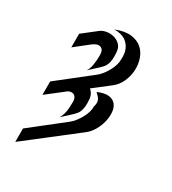

<svg xmlns="http://www.w3.org/2000/svg" viewBox="-149 -527 674 751"><g transform="rotate(30 188.0 -151.5)"><path d="M153.3 -432.1Q193.4 -447.8 222.4 -444.1Q251.5 -440.4 269.8 -424.3Q288.1 -408.2 296.1 -383.3Q304.2 -358.4 302.5 -332Q300.8 -305.7 289.6 -281Q278.3 -256.3 258.3 -240.7L186 -184.6Q193.4 -178.7 198.5 -169.9Q203.6 -161.1 205.1 -149.4Q207 -128.4 205.6 -114.7Q204.1 -101.1 200.4 -92Q196.8 -83 191.9 -77.4Q187 -71.8 182.1 -66.9L139.2 -27.3Q147.5 -40.5 151.1 -57.9Q154.8 -75.2 154.8 -105Q154.8 -125 144 -132.1Q133.3 -139.2 117.2 -131.8L37.6 -69.8V-130.4L182.6 -244.6Q193.4 -252.9 202.9 -265.1Q212.4 -277.3 219.7 -290.8Q227.1 -304.2 231.2 -318.1Q235.4 -332 234.9 -343.8Q236.8 -371.6 229 -388.9Q221.2 -406.2 208.7 -416Q196.3 -425.8 181.2 -429.2Q166 -432.6 153.3 -432.1ZM215.3 -185.5Q246.1 -198.7 265.6 -195.8Q285.2 -192.9 295.4 -179.9Q305.7 -167 307.4 -146.5Q309.1 -126 303.7 -104Q298.3 -82 286.6 -61.8Q274.9 -41.5 258.3 -28.8L37.6 142.6V82L182.6 -32.2Q193.4 -40.5 202.9 -52.7Q212.4 -64.9 219.7 -78.4Q227.1 -91.8 231.2 -105.7Q235.4 -119.6 234.9 -131.3Q237.8 -141.6 237.8 -148.9Q237.8 -156.2 235.1 -162.1Q232.4 -168 227.5 -173.3Q222.7 -178.7 215.3 -185.5ZM42.5 -348.6 105.5 -397.9Q116.7 -406.2 133.1 -408.7Q149.4 -411.1 164.8 -407Q180.2 -402.8 191.7 -391.8Q203.1 -380.9 205.1 -361.8Q207 -340.3 205.6 -326.7Q204.1 -313 200.4 -304Q196.8 -294.9 191.9 -289.3Q187 -283.7 182.1 -278.8L139.2 -239.3Q143.6 -245.6 146.5 -253.2Q149.4 -260.7 151.1 -270Q152.8 -279.3 153.8 -290.8Q154.8 -302.2 154.8 -317.4Q154.8 -341.3 139.6 -346.7Q124.5 -352.1 103 -335L42.5 -287.1Z"/></g></svg>

Font: Isar CAT
Style: Regular
Weight: 400
Designer: Digitized by Peter Wiegel
Foundry: CAT-Fonts, Peter Wiegel
Version: Version 1.000; ttfautohint (v1.3)